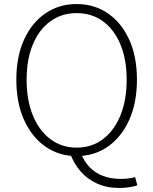

<svg xmlns="http://www.w3.org/2000/svg" viewBox="-20 -761 760 952"><path d="M360 13Q273 13 205.5 -34Q138 -81 99.5 -166Q61 -251 61 -366Q61 -481 99.5 -565Q138 -649 205.5 -695Q273 -741 360 -741Q447 -741 514.5 -695Q582 -649 620.5 -565Q659 -481 659 -366Q659 -251 620.5 -166Q582 -81 514.5 -34Q447 13 360 13ZM360 -29Q435 -29 490.5 -71Q546 -113 577 -188.5Q608 -264 608 -366Q608 -467 577 -541Q546 -615 490.5 -655.5Q435 -696 360 -696Q286 -696 230 -655.5Q174 -615 143 -541Q112 -467 112 -366Q112 -264 143 -188.5Q174 -113 230 -71Q286 -29 360 -29ZM572 171Q509 171 460 148.5Q411 126 378 87Q345 48 328 0L381 -2Q396 38 423.5 67Q451 96 490 111Q529 126 577 126Q602 126 619.5 123.5Q637 121 650 117L661 158Q647 163 623 167Q599 171 572 171Z"/></svg>

Font: Noto Sans JP ExtraLight
Style: Regular
Weight: 250
Designer: Ryoko NISHIZUKA  (kana, bopomofo & ideographs); Paul D. Hunt (Latin, Greek & Cyrillic); Sandoll Communications , Soo-you
Foundry: Adobe
Version: Version 2.004-H2;hotconv 1.0.118;makeotfexe 2.5.65603